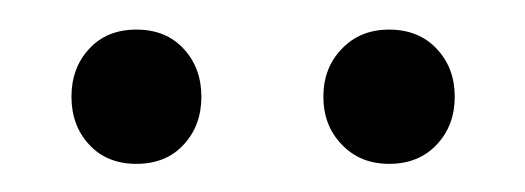

<svg xmlns="http://www.w3.org/2000/svg" viewBox="-20 -646 364 133"><path d="M74.5 -532.5Q54 -532.5 41.8 -545.8Q29.5 -559 29.5 -579Q29.5 -599 41.8 -612.2Q54 -625.5 74.5 -625.5Q95 -625.5 107.2 -612.2Q119.5 -599 119.5 -579Q119.5 -559 107.2 -545.8Q95 -532.5 74.5 -532.5ZM249.5 -532.5Q229.5 -532.5 216.8 -545.8Q204 -559 204 -579Q204 -599 216.8 -612.2Q229.5 -625.5 249.5 -625.5Q270 -625.5 282.5 -612.2Q295 -599 295 -579Q295 -559 282.5 -545.8Q270 -532.5 249.5 -532.5Z"/></svg>

Font: Fraunces 9pt S000 Light
Style: Regular
Weight: 300
Version: Version 1.000; ttfautohint (v1.8.3)